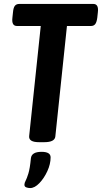

<svg xmlns="http://www.w3.org/2000/svg" viewBox="-20 -720 518 975"><path d="M178 2Q126 2 128 -28L187 -588H66Q38 -588 43 -630L46 -658Q48 -681 55.5 -690.5Q63 -700 78 -700H454Q482 -700 477 -658L474 -630Q471 -607 463.5 -597.5Q456 -588 442 -588H320L261 -27Q258 2 205 2ZM133 235Q123 235 113.5 231.5Q104 228 104 218Q104 209 110 198Q116 187 124 161.5Q132 136 137 83Q141 51 191 51Q237 51 237 79Q237 113 220.5 149Q204 185 180 210Q156 235 133 235Z"/></svg>

Font: Asap Condensed Condensed SemiBold
Style: Italic
Weight: 600
Width: 3
Italic angle: -6°
Designer: Pablo Cosgaya
Foundry: Omnibus-Type
Version: Version 3.001; ttfautohint (v1.8.4.7-5d5b)